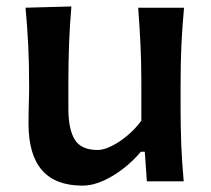

<svg xmlns="http://www.w3.org/2000/svg" viewBox="-20 -562 655 595"><path d="M234.9 13.2Q68.4 13.2 68.4 -178.7Q68.4 -213.9 69.3 -240.5Q70.3 -267.1 70.3 -293.9Q70.3 -366.7 67.4 -423.1Q64.5 -479.5 59.1 -538.1L201.2 -542Q196.3 -483.4 194.1 -427Q191.9 -370.6 191.9 -308.6V-225.1Q191.9 -161.6 211.7 -129.4Q231.4 -97.2 282.7 -97.2Q301.3 -97.2 325.9 -109.4Q350.6 -121.6 375.2 -142.3Q399.9 -163.1 418 -188V-308.6Q418 -370.6 415.3 -425Q412.6 -479.5 408.2 -538.1H550.3Q544.9 -479.5 542.2 -423.1Q539.6 -366.7 539.6 -293.9V-235.4Q539.6 -168.5 541.7 -113.5Q543.9 -58.6 549.3 0H435.1L428.7 -91.8H416.5Q395.5 -66.4 365.5 -42.2Q335.4 -18.1 301.5 -2.4Q267.6 13.2 234.9 13.2Z"/></svg>

Font: Pinar DS1 SemiBold
Style: Regular
Weight: 600
Designer: Amin Abedi
Version: Version 3.000